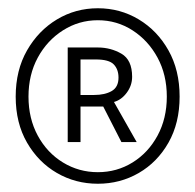

<svg xmlns="http://www.w3.org/2000/svg" viewBox="-20 -804 473 465"><path d="M217 -359Q163 -359 118 -385Q73 -411 45.5 -458.5Q18 -506 18 -570Q18 -634 45.5 -682Q73 -730 118 -757Q163 -784 217 -784Q271 -784 316 -757Q361 -730 388 -682Q415 -634 415 -570Q415 -506 388 -458.5Q361 -411 316 -385Q271 -359 217 -359ZM217 -387Q263 -387 301 -410.5Q339 -434 361.5 -475.5Q384 -517 384 -570Q384 -623 361.5 -664.5Q339 -706 301 -730.5Q263 -755 217 -755Q171 -755 132.5 -730.5Q94 -706 71.5 -664.5Q49 -623 49 -570Q49 -517 71.5 -475.5Q94 -434 132.5 -410.5Q171 -387 217 -387ZM144 -460V-689H217Q248 -689 274 -674Q300 -659 300 -618Q300 -597 287 -579.5Q274 -562 256 -557L311 -460H274L230 -546H175V-460ZM175 -574H208Q234 -574 250.5 -583.5Q267 -593 267 -616Q267 -636 255.5 -648Q244 -660 212 -660H175Z"/></svg>

Font: Noto Sans HK Thin
Style: Regular
Weight: 100
Designer: Ryoko NISHIZUKA 西塚涼子 (kana, bopomofo & ideographs); Paul D. Hunt (Latin, Greek & Cyrillic); Sandoll Communications 산돌커뮤니
Foundry: Adobe
Version: Version 2.004-H2;hotconv 1.0.118;makeotfexe 2.5.65603